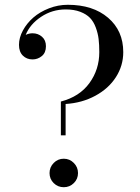

<svg xmlns="http://www.w3.org/2000/svg" viewBox="-20 -780 589 810"><path d="M236.8 -351.6Q315.4 -372.1 357.2 -429.4Q398.9 -486.8 398.9 -560.1Q398.9 -591.3 396 -615.5Q393.1 -639.6 384 -664.1Q375 -688.5 359.9 -704.3Q344.7 -720.2 318.6 -730.2Q292.5 -740.2 257.3 -740.2Q200.2 -740.2 153.3 -709Q106.4 -677.7 88.4 -632.8Q102.1 -639.6 117.2 -639.6Q140.6 -639.6 157.2 -625Q173.8 -610.4 173.8 -585Q173.8 -557.6 156.5 -543.5Q139.2 -529.3 117.2 -529.3Q92.8 -529.3 76.4 -545.4Q60.1 -561.5 60.1 -590.8Q60.1 -621.1 76.7 -651.6Q93.3 -682.1 120.8 -706.1Q148.4 -730 186.8 -744.9Q225.1 -759.8 266.1 -759.8Q372.1 -759.8 436 -705.1Q500 -650.4 500 -560.1Q500 -502.9 469 -454.6Q438 -406.2 382.1 -376Q326.2 -345.7 256.8 -341.3V-209H236.8ZM206.5 -7.6Q189 -24.9 189 -49.8Q189 -74.7 206.5 -92.5Q224.1 -110.4 249 -110.4Q273.9 -110.4 291.5 -92.5Q309.1 -74.7 309.1 -49.8Q309.1 -24.9 291.5 -7.6Q273.9 9.8 249 9.8Q224.1 9.8 206.5 -7.6Z"/></svg>

Font: Bodoni* 11pt
Style: Regular
Weight: 400
Version: Version 2.3